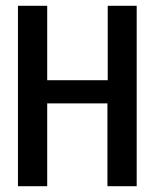

<svg xmlns="http://www.w3.org/2000/svg" viewBox="-20 -643 540 663"><path d="M42 0V-623H143V-366H352V-623H452V0H351V-286H143V0Z"/></svg>

Font: Inconsolata SemiBold
Style: Regular
Weight: 600
Monospace: yes
Designer: Raph Levien, Cyreal, Brenton Simpson
Foundry: Raph Levien, Cyreal, Google
Version: Version 3.100; ttfautohint (v1.8.4.7-5d5b)